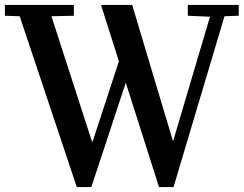

<svg xmlns="http://www.w3.org/2000/svg" viewBox="-20 -760 990 780"><path d="M0 -740H280V-696L189 -694L354 -184H356L463 -511L391 -738L392 -740H517L682 -189H684L833 -692L743 -696V-740H950V-696L892 -694L685 0H626L491 -424L351 0H292L60 -694L0 -696Z"/></svg>

Font: Minipax
Style: Bold
Weight: 500
Designer: Raphaël Ronot, Igor Stepanchenko (Cyrillic)
Foundry: steppetype
Version: Version 1.002